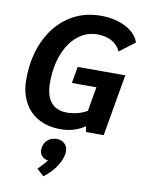

<svg xmlns="http://www.w3.org/2000/svg" viewBox="-107 -782 868 1164"><g transform="rotate(10 327.5 -200.5)"><path d="M333 -380H626L560 0H451L445 -35Q381 10 295 10Q217 10 159 -22Q101 -54 70 -113.5Q39 -173 39 -252Q39 -386 87 -490Q135 -594 221 -652Q307 -710 418 -710Q507 -710 572 -676Q637 -642 655 -587L561 -515Q543 -554 506 -574.5Q469 -595 417 -595Q350 -595 297 -552Q244 -509 214 -432.5Q184 -356 184 -258Q184 -178 217.5 -137Q251 -96 316 -96Q382 -96 440 -128L466 -278H315ZM352 136Q352 177 322 225Q292 273 243 309L200 270Q205 264 222.5 246.5Q240 229 254 209Q231 207 216.5 192Q202 177 202 155Q202 118 225 95Q248 72 285 72Q314 72 333 90Q352 108 352 136Z"/></g></svg>

Font: Sarabun
Style: Bold Italic
Weight: 700
Italic angle: -10°
Designer: Suppakit Chalermlarp | Katatrad Co.,Ltd.
Foundry: Cadson Demak Co.,Ltd.
Version: Version 1.000; ttfautohint (v1.6)